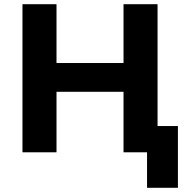

<svg xmlns="http://www.w3.org/2000/svg" viewBox="-20 -725 910 914"><path d="M680 169V0H569V-125H827V169ZM87 0V-705H249V-425H568V-705H730V0H568V-288H249V0Z"/></svg>

Font: Nunito Sans 8pt ExtraBold
Style: Regular
Weight: 800
Version: Version 3.101;gftools[0.9.27]